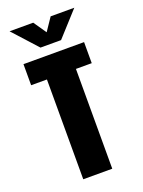

<svg xmlns="http://www.w3.org/2000/svg" viewBox="-165 -970 780 1045"><g transform="rotate(-20 225.0 -447.0)"><path d="M403 -894 275 -753H156L28 -894H165L216 -820L266 -894ZM389 -700V-578H297.5V0H129.5V-578H38V-700Z"/></g></svg>

Font: League Mono Condensed ExtraBold
Style: Regular
Weight: 800
Width: 1
Designer: Tyler Finck
Foundry: The League of Moveable Type / Tyler Finck
Version: Version 2.210